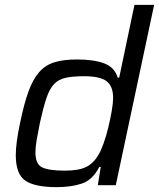

<svg xmlns="http://www.w3.org/2000/svg" viewBox="-20 -763 655 791"><path d="M214 8Q123 8 84 -19Q45 -46 45 -124Q45 -174 63 -258Q79 -336 97.5 -386.5Q116 -437 141.5 -466Q167 -495 204.5 -506.5Q242 -518 297 -518Q366 -518 409 -502Q452 -486 465 -443H471L534 -743H615L457 0H383L395 -75H389Q361 -21 316.5 -6.5Q272 8 214 8ZM247 -60Q304 -60 334.5 -75Q365 -90 385 -124Q396 -142 407 -173Q418 -204 426.5 -239.5Q435 -275 440.5 -307Q446 -339 446 -360Q446 -408 419 -428.5Q392 -449 326 -449Q280 -449 250.5 -442.5Q221 -436 202.5 -416.5Q184 -397 171 -358Q158 -319 144 -255Q136 -215 131 -186Q126 -157 126 -136Q126 -87 153.5 -73.5Q181 -60 247 -60Z"/></svg>

Font: Saira
Style: Italic
Weight: 400
Italic angle: -12°
Designer: Hector Gatti with collaboration of the Omnibus-Type team
Foundry: Omnibus-Type
Version: Version 1.100; ttfautohint (v1.8.3)